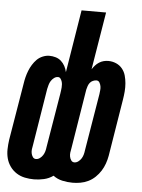

<svg xmlns="http://www.w3.org/2000/svg" viewBox="-57 -777 610 827"><g transform="rotate(5 248.0 -363.5)"><path d="M121 8Q101 8 81.5 4Q62 0 45.5 -10.5Q29 -21 17.5 -37Q6 -53 1 -72Q-4 -91 -3.5 -111.5Q-3 -132 0 -153L41 -399Q43 -413 46.5 -427Q50 -441 55.5 -455Q61 -469 69 -482Q77 -495 87.5 -505.5Q98 -516 112.5 -522Q127 -528 141 -528Q155 -528 168.5 -524Q182 -520 192 -511Q202 -502 208.5 -490Q215 -478 218 -464L262 -735H368L327 -486Q333 -495 340 -503Q347 -511 356.5 -517Q366 -523 376 -525.5Q386 -528 396 -528Q414 -528 430 -521Q446 -514 456.5 -501Q467 -488 471.5 -472Q476 -456 477.5 -438.5Q479 -421 477.5 -403Q476 -385 473 -367L433 -121Q430 -104 424 -87Q418 -70 408.5 -55Q399 -40 385.5 -27Q372 -14 355.5 -6Q339 2 321.5 5Q304 8 288 8Q265 8 243 3Q221 -2 204 -15Q186 -2 164 3Q142 8 121 8ZM288 -80Q297 -80 305 -86Q313 -92 318 -100Q323 -108 325.5 -117Q328 -126 329 -135L370 -382Q371 -391 372 -399.5Q373 -408 371.5 -416.5Q370 -425 365.5 -432.5Q361 -440 352 -440Q345 -440 337 -436.5Q329 -433 324 -426.5Q319 -420 316.5 -412.5Q314 -405 312 -397L270 -138Q268 -129 267 -120.5Q266 -112 267.5 -103.5Q269 -95 274 -87.5Q279 -80 288 -80ZM122 -80Q131 -80 139 -86Q147 -92 152 -100Q157 -108 159.5 -117Q162 -126 163 -135L202 -369Q203 -376 204 -383Q205 -390 205.5 -397Q206 -404 205.5 -410.5Q205 -417 203 -423Q201 -429 197 -434.5Q193 -440 186 -440Q177 -440 169 -434Q161 -428 156 -420Q151 -412 148.5 -403Q146 -394 144 -385L104 -138Q102 -129 101 -120.5Q100 -112 101.5 -103.5Q103 -95 108 -87.5Q113 -80 122 -80Z"/></g></svg>

Font: Iosevka Extrabold
Style: Italic
Weight: 800
Italic angle: -9°
Monospace: yes
Designer: Belleve Invis
Foundry: Belleve Invis
Version: Version 32.5.0; ttfautohint (v1.8.4)